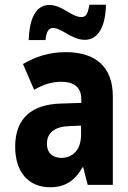

<svg xmlns="http://www.w3.org/2000/svg" viewBox="-20 -780 540 810"><path d="M101 -611H172C175 -647 186 -662 204 -662C240 -662 282 -612 338 -612C389 -612 425 -659 427 -760H357C351 -724 344 -708 324 -708C281 -708 243 -759 188 -759C118 -759 103 -673 101 -611ZM192 10C253 10 296 -17 328 -74H331L350 0H456V-373C456 -496 386 -560 257 -560C187 -560 131 -541 77 -510L124 -401C160 -422 197 -435 238 -435C289 -435 323 -415 323 -361V-346L234 -343C117 -339 44 -284 44 -161C44 -54 100 10 192 10ZM239 -114C206 -114 178 -131 178 -174C178 -222 214 -246 272 -248L322 -250V-212C322 -146 285 -114 239 -114Z"/></svg>

Font: Noto Sans Mono ExtraCondensed ExtraBold
Style: Regular
Weight: 800
Width: 2
Designer: Monotype Design Team
Foundry: Monotype Imaging Inc.
Version: Version 2.014